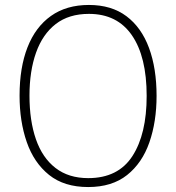

<svg xmlns="http://www.w3.org/2000/svg" viewBox="-20 -745 711 775"><path d="M612 -358Q612 -254 583 -170.5Q554 -87 493 -38.5Q432 10 336 10Q239 10 178 -39Q117 -88 88 -171.5Q59 -255 59 -359Q59 -472 91 -554Q123 -636 185.5 -680.5Q248 -725 339 -725Q430 -725 490.5 -679.5Q551 -634 581.5 -551.5Q612 -469 612 -358ZM99 -359Q99 -258 125 -183Q151 -108 204 -67Q257 -26 336 -26Q457 -26 514.5 -115Q572 -204 572 -358Q572 -516 512.5 -602.5Q453 -689 339 -689Q258 -689 205 -648Q152 -607 125.5 -532.5Q99 -458 99 -359Z"/></svg>

Font: Noto Sans Gujarati SemiCondensed ExtraLight
Style: Regular
Weight: 200
Width: 4
Designer: Jelle Bosma - Monotype Design Team, Universal Thirst
Foundry: Monotype Imaging Inc.
Version: Version 2.106; ttfautohint (v1.8.4.7-5d5b)